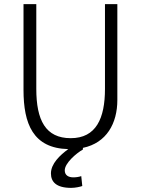

<svg xmlns="http://www.w3.org/2000/svg" viewBox="-20 -710 682 931"><path d="M94 -274C94 -110 140 9 311 13C270 43 227 84 227 131C227 172 253 201 325 201C345 201 368 196 379 192L374 144C363 148 348 150 336 150C312 150 294 140 294 116C294 81 350 33 382 15V7C497 -17 549 -112 549 -225V-690H489V-279C489 -136 446 -40 323 -40C201 -40 156 -127 156 -279V-690H94Z"/></svg>

Font: Repo Light
Style: Regular
Weight: 300
Designer: Stefan Peev
Foundry: Context Ltd
Version: Version 001.502